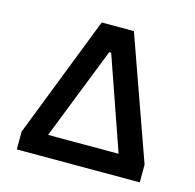

<svg xmlns="http://www.w3.org/2000/svg" viewBox="-81 -586 677 668"><g transform="rotate(15 257.5 -251.5)"><path d="M35 0V-64L206 -503H322L478 -64V0ZM127 -77H381L265 -410H258Z"/></g></svg>

Font: Alegreya Sans SC Medium
Style: Regular
Weight: 500
Designer: Juan Pablo del Peral
Foundry: Huerta Tipografica
Version: Version 2.001;PS 002.001;hotconv 1.0.88;makeotf.lib2.5.64775